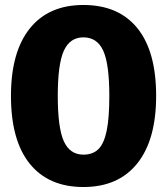

<svg xmlns="http://www.w3.org/2000/svg" viewBox="-20 -733 671 771"><path d="M607 -348Q607 -171 531 -76.5Q455 18 315 18Q175 18 99.5 -75.5Q24 -169 24 -348Q24 -524 99.5 -618.5Q175 -713 315 -713Q456 -713 531.5 -620Q607 -527 607 -348ZM212 -348Q212 -219 236.5 -165.5Q261 -112 315 -112Q353 -112 375.5 -134.5Q398 -157 408.5 -208.5Q419 -260 419 -348Q419 -476 394.5 -529.5Q370 -583 315 -583Q261 -583 236.5 -529.5Q212 -476 212 -348Z"/></svg>

Font: Fira Sans Condensed ExtraBold
Style: Regular
Weight: 800
Width: 3
Designer: Carrois Corporate & Edenspiekermann AG
Foundry: Carrois Corporate GbR & Edenspiekermann AG
Version: Version 4.203